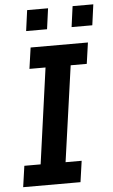

<svg xmlns="http://www.w3.org/2000/svg" viewBox="-59 -911 560 951"><g transform="rotate(-5 221.0 -436.0)"><path d="M17 0 32 -105H113L179 -581H99L114 -686H399L384 -581H304L237 -105H317L302 0ZM99 -769 113 -872H217L203 -769ZM325 -769 339 -872H442L428 -769Z"/></g></svg>

Font: Chivo Medium
Style: Italic
Weight: 500
Italic angle: -8.05°
Designer: Hector Gatti
Foundry: Omnibus-Type
Version: Version 2.002